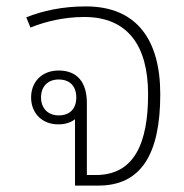

<svg xmlns="http://www.w3.org/2000/svg" viewBox="-20 -579 574 599"><path d="M214 0H287C419 0 480 -96 480 -285C480 -453 408 -559 248 -559C173 -559 113 -545 62 -525L75 -493C122 -512 180 -526 243 -526C378 -526 442 -437 442 -285C442 -134 400 -33 279 -33H251V-258C251 -321 222 -359 163 -359C109 -359 77 -322 77 -275C77 -228 109 -191 162 -191C184 -191 201 -197 214 -207ZM163 -219C129 -219 108 -242 108 -275C108 -309 129 -331 163 -331C199 -331 218 -309 218 -275C218 -241 199 -219 163 -219Z"/></svg>

Font: Noto Sans Thai Looped ExtraLight
Style: Regular
Weight: 200
Designer: Sasikarn Vongin, Ben Mitchell
Foundry: The Fontpad Ltd
Version: Version 1.001